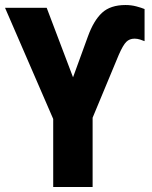

<svg xmlns="http://www.w3.org/2000/svg" viewBox="-20 -745 607 765"><path d="M192 0V-271L0 -714H166L271 -437L330 -599Q353 -663 386.5 -694Q420 -725 480 -725Q503 -725 523.5 -719.5Q544 -714 556 -709V-581Q549 -584 538 -587.5Q527 -591 516 -591Q496 -591 483 -578Q470 -565 453 -526L349 -276V0Z"/></svg>

Font: Noto Sans Condensed ExtraBold
Style: Regular
Weight: 800
Width: 3
Designer: Monotype Design Team
Foundry: Monotype Imaging Inc.
Version: Version 2.013; ttfautohint (v1.8.4.7-5d5b)